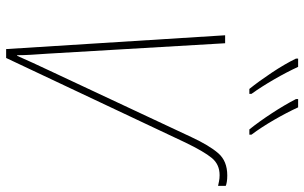

<svg xmlns="http://www.w3.org/2000/svg" viewBox="-203 -789 992 626"><g transform="rotate(90 293.0 -476.0)"><path d="M140 0H169L445 -585Q474 -645 495 -670.5Q516 -696 551 -696Q562 -696 571.5 -694Q581 -692 586 -691V-716Q582 -718 573 -719.5Q564 -721 552 -721Q505 -721 479.5 -691.5Q454 -662 427 -604L211 -143Q184 -86 162 -36H160Q160 -58 158.5 -82.5Q157 -107 155 -135L121 -714H95ZM402 -793H419V-800Q395 -832 371 -873.5Q347 -915 330 -952H303V-945Q322 -908 349.5 -866Q377 -824 402 -793ZM270 -793H286V-800Q263 -832 239 -873.5Q215 -915 198 -952H171V-945Q189 -908 217 -866Q245 -824 270 -793Z"/></g></svg>

Font: Noto Sans UI SemiCondensed Thin
Style: Italic
Weight: 250
Width: 4
Italic angle: -12°
Designer: Monotype Design Team
Foundry: Monotype Imaging Inc.
Version: Version 1.901